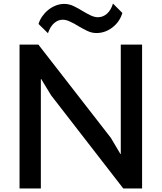

<svg xmlns="http://www.w3.org/2000/svg" viewBox="-20 -1061 910 1081"><path d="M669 -988Q654 -938 613 -906.5Q572 -875 523 -875Q496 -875 470.5 -887.5Q445 -900 421 -914Q409 -922 397.5 -928Q386 -934 375 -939Q353 -950 333 -950Q307 -950 285 -931Q263 -912 250 -874L197 -926Q203 -947 216.5 -967Q230 -987 249 -1003Q268 -1019 292 -1029Q316 -1039 342 -1039Q369 -1039 395 -1026.5Q421 -1014 445 -999Q457 -992 468.5 -985.5Q480 -979 491 -974Q502 -969 512 -966.5Q522 -964 531 -964Q560 -964 582.5 -984Q605 -1004 616 -1041ZM780 0H674L268 -524L212 -616H210V0H90V-810H196L604 -285L658 -194H660V-810H780Z"/></svg>

Font: Sinkin Sans 500 Medium
Style: 500 Medium
Weight: 500
Designer: Keith Bates
Foundry: K-Type
Version: Sinkin Sans (version 1.0)  by Keith Bates   •   © 2014   www